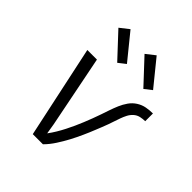

<svg xmlns="http://www.w3.org/2000/svg" viewBox="-209 -889 1018 1018"><g transform="rotate(45 300.0 -380.0)"><path d="M206 0 95 -520H167L236 -173Q242 -144 247.5 -115Q253 -86 257 -57Q272 -77 285.5 -99.5Q299 -122 310.5 -144.5Q322 -167 332.5 -190Q343 -213 352.5 -236.5Q362 -260 371 -283.5Q380 -307 388 -330.5Q396 -354 404 -377.5Q412 -401 422 -424.5Q432 -448 447 -469.5Q462 -491 484 -505Q506 -519 530.5 -523.5Q555 -528 579 -528V-470Q562 -470 544 -466Q526 -462 512 -449.5Q498 -437 489.5 -420.5Q481 -404 475 -387Q469 -370 463.5 -353.5Q458 -337 452 -320Q446 -303 439 -286Q432 -269 425.5 -252.5Q419 -236 412 -219.5Q405 -203 397.5 -186.5Q390 -170 382 -153.5Q374 -137 365.5 -121Q357 -105 347.5 -89Q338 -73 328 -57.5Q318 -42 306.5 -27.5Q295 -13 282 0ZM451 -584 324 -720 375 -760 492 -616ZM255 -584 128 -720 179 -760 296 -616Z"/></g></svg>

Font: Iosevka Light Extended Oblique
Style: Regular
Weight: 300
Width: 7
Italic angle: -9°
Monospace: yes
Designer: Belleve Invis
Foundry: Belleve Invis
Version: Version 32.5.0; ttfautohint (v1.8.4)